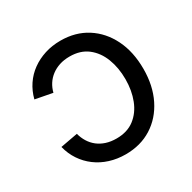

<svg xmlns="http://www.w3.org/2000/svg" viewBox="-129 -673 813 814"><g transform="rotate(-30 277.5 -266.0)"><path d="M264.2 11.7Q223.1 11.7 186.8 0.2Q150.4 -11.2 121.3 -33Q92.3 -54.7 72.3 -84.7Q52.2 -114.7 43 -151.9L127.4 -167.5Q133.3 -145 145 -126.2Q156.7 -107.4 173.8 -94Q190.9 -80.6 213.6 -73.2Q236.3 -65.9 264.2 -65.9Q316.9 -65.9 351.8 -92.8Q386.7 -119.6 404.3 -164.8Q421.9 -210 421.9 -265.1Q421.9 -321.3 404.3 -366.9Q386.7 -412.6 351.8 -439.7Q316.9 -466.8 264.2 -466.8Q236.8 -466.8 214.4 -459.5Q191.9 -452.1 174.6 -439Q157.2 -425.8 145.5 -407.7Q133.8 -389.6 128.4 -367.7L44.4 -383.8Q53.7 -420.4 73.7 -450.2Q93.8 -480 122.6 -500.7Q151.4 -521.5 187.3 -533Q223.1 -544.4 264.2 -544.4Q337.4 -544.4 392.6 -509.3Q447.8 -474.1 478.8 -411.4Q509.8 -348.6 509.8 -265.1Q509.8 -183.1 478.8 -120.6Q447.8 -58.1 392.6 -23.2Q337.4 11.7 264.2 11.7Z"/></g></svg>

Font: Inter 20pt
Style: Regular
Weight: 400
Version: Version 4.001;git-66647c0bb